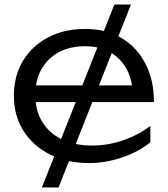

<svg xmlns="http://www.w3.org/2000/svg" viewBox="-20 -703 736 843"><path d="M482 -683H555L237 120H164ZM372 13Q275 13 200 -24.5Q125 -62 83 -128.5Q41 -195 41 -282Q41 -370 81 -436Q121 -502 191.5 -539Q262 -576 355 -576Q446 -576 513.5 -536Q581 -496 618.5 -423.5Q656 -351 656 -255H110V-328H617L563 -295Q560 -358 533.5 -404Q507 -450 461 -475Q415 -500 353 -500Q287 -500 238 -473.5Q189 -447 162 -399Q135 -351 135 -286Q135 -218 165.5 -168Q196 -118 252 -91Q308 -64 384 -64Q454 -64 520.5 -87Q587 -110 640 -150V-78Q588 -36 515.5 -11.5Q443 13 372 13Z"/></svg>

Font: Unbounded Light
Style: Regular
Weight: 300
Designer: Luke Prowse, Jean-Baptiste Morizot, Fátima Lázaro, Florian Runge
Foundry: NaN
Version: Version 1.700